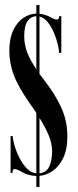

<svg xmlns="http://www.w3.org/2000/svg" viewBox="-20 -729 310 761"><path d="M124 12V-31.5Q91.5 -33 69.5 -46Q47.5 -59 37.5 -59Q29.5 -59 29.5 -43.5H22V-190H30Q31 -175.5 37.8 -151.8Q44.5 -128 57 -103.5Q69.5 -79 86.2 -61.5Q103 -44 124 -42V-281.5Q118 -290.5 111.5 -299.8Q105 -309 98.5 -318.5Q51.5 -385.5 34.2 -432.8Q17 -480 17 -526.5Q17 -577.5 33.2 -610.5Q49.5 -643.5 74.2 -659.2Q99 -675 124 -675V-709H136.5V-674.5Q161 -671.5 178.8 -661.5Q196.5 -651.5 205 -651.5Q214.5 -651.5 215 -665H223V-519.5H214.5Q213.5 -535 208 -557.2Q202.5 -579.5 192.5 -602.2Q182.5 -625 168.5 -642Q154.5 -659 136.5 -663.5V-436Q146.5 -422 160.5 -404.5Q200 -353 223.5 -301Q247 -249 247 -189Q247 -136 230.2 -102Q213.5 -68 188 -51Q162.5 -34 136.5 -32V12ZM76 -585.5Q76 -552 87.8 -521.5Q99.5 -491 124 -454.5V-665Q103 -664 89.5 -645.8Q76 -627.5 76 -585.5ZM186.5 -129Q186.5 -160.5 172.5 -193.8Q158.5 -227 136.5 -261.5V-42Q164 -45 175.2 -69Q186.5 -93 186.5 -129Z"/></svg>

Font: Imbue 100pt SemiBold
Style: Regular
Weight: 600
Designer: Tyler Finck
Foundry: Etcetera Type Company
Version: Version 1.102; ttfautohint (v1.8.3)